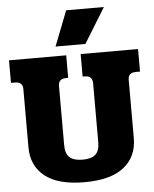

<svg xmlns="http://www.w3.org/2000/svg" viewBox="-59 -929 799 993"><g transform="rotate(-5 340.0 -432.0)"><path d="M322 -879H518L406 -697H251ZM66 -190V-493Q66 -530 25 -530H5V-647H302V-530H292Q271 -530 261 -520.5Q251 -511 251 -490V-184Q251 -140 273 -121Q295 -102 340 -102Q385 -102 406.5 -121Q428 -140 428 -184V-490Q428 -510 418.5 -520Q409 -530 388 -530H377V-647H675V-530H654Q613 -530 613 -493V-190Q613 -94 544.5 -39.5Q476 15 340 15Q203 15 134.5 -39.5Q66 -94 66 -190Z"/></g></svg>

Font: Pridi
Style: Bold
Weight: 700
Designer: Katatrad Team
Foundry: CadsonDemak
Version: Version 1.001